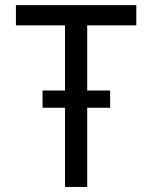

<svg xmlns="http://www.w3.org/2000/svg" viewBox="-20 -740 602 760"><path d="M237.3 0V-639.6H43V-719.7H519.5V-639.6H325.2V0ZM148.4 -313.5V-381.8H416V-313.5Z"/></svg>

Font: Reddit Mono
Style: Regular
Weight: 400
Monospace: yes
Designer: Stephen Hutchings
Foundry: Reddit
Version: Version 1.014; ttfautohint (v1.8.4.7-5d5b)